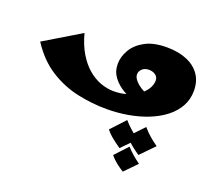

<svg xmlns="http://www.w3.org/2000/svg" viewBox="-123 -600 1205 1071"><g transform="rotate(20 480.0 -64.0)"><path d="M496 7Q411 7 323.5 -11.5Q236 -30 157.5 -79.5Q79 -129 20 -220L236 -350Q253 -285 281 -238Q309 -191 344 -160.5Q379 -130 419 -115Q459 -100 499 -100Q542 -100 578.5 -111.5Q615 -123 642.5 -142.5Q670 -162 685 -186.5Q700 -211 700 -236Q700 -257 683.5 -268.5Q667 -280 645 -280Q620 -280 605 -266Q590 -252 590 -234Q590 -209 621.5 -182Q653 -155 714 -135L649 -78Q601 -93 560 -116.5Q519 -140 494 -173.5Q469 -207 469 -251Q469 -294 493 -335.5Q517 -377 567 -404.5Q617 -432 696 -432Q763 -432 813.5 -411.5Q864 -391 892 -351.5Q920 -312 920 -255Q920 -204 897 -162.5Q874 -121 833.5 -89.5Q793 -58 739.5 -36.5Q686 -15 623.5 -4Q561 7 496 7ZM701 304Q678 290 656 272.5Q634 255 619 235L689 160Q708 181 727.5 198Q747 215 771 232ZM639 187Q614 170 589.5 150.5Q565 131 548 109L626 25Q647 49 668.5 68Q690 87 718 106ZM751 187Q726 170 702 150.5Q678 131 660 109L739 25Q759 49 781 68Q803 87 830 106Z"/></g></svg>

Font: Marhey Light
Style: Regular
Weight: 300
Designer: Nur Syamsi & Bustanul Arifin
Foundry: Namelatype
Version: Version 1.000